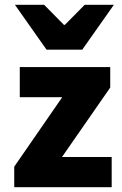

<svg xmlns="http://www.w3.org/2000/svg" viewBox="-20 -776 507 796"><path d="M39 0V-85L238 -373H62V-498H437V-413L237 -125H443V0ZM173 -570 42 -756H163L245 -673H249L331 -756H452L321 -570Z"/></svg>

Font: Source Sans 3 ExtraLight ExtraBold
Style: Regular
Weight: 800
Version: Version 3.052;hotconv 1.1.0;makeotfexe 2.6.0